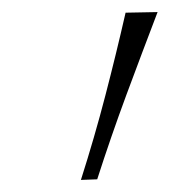

<svg xmlns="http://www.w3.org/2000/svg" viewBox="-20 -705 281 318"><path d="M114 -407Q136.5 -477.5 154.5 -546.8Q172.5 -616 188 -684L241 -685Q215 -617 189.2 -547.5Q163.5 -478 141 -408Z"/></svg>

Font: Commissioner Loud Thin
Style: Italic
Weight: 100
Italic angle: -12°
Designer: Kostas Bartsokas
Foundry: Kostas Bartsokas
Version: Version 1.000; ttfautohint (v1.8.3)